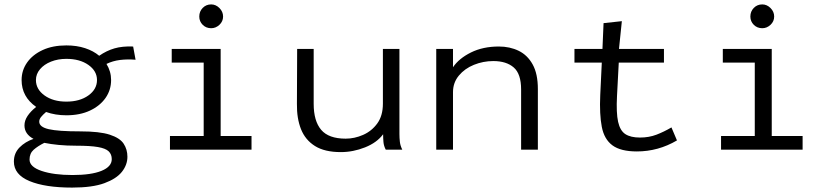

<svg xmlns="http://www.w3.org/2000/svg" viewBox="-20 -679 3790 871"><path d="M281 -156Q231 -156 189 -171Q174 -158 166 -148Q158 -138 158 -127Q158 -103 201 -93Q244 -83 345 -83Q432 -83 478 -68Q524 -53 541 -27Q558 -1 558 32Q558 69 533 100.5Q508 132 453.5 152Q399 172 307 172Q185 172 114 142.5Q43 113 43 54Q43 16 68.5 -10Q94 -36 132 -49Q91 -71 91 -110Q91 -132 105 -153Q119 -174 144 -194Q78 -240 78 -316Q78 -360 103 -395.5Q128 -431 173.5 -452Q219 -473 281 -473Q328 -473 366 -460.5Q404 -448 430 -426Q463 -449 499 -459.5Q535 -470 584 -468L595 -408Q558 -411 525 -407Q492 -403 463 -389Q484 -355 484 -316Q484 -271 459 -235Q434 -199 388.5 -177.5Q343 -156 281 -156ZM281 -218Q342 -218 381 -246Q420 -274 420 -316Q420 -357 381 -384.5Q342 -412 281 -412Q243 -412 211.5 -399.5Q180 -387 161.5 -365Q143 -343 143 -316Q143 -274 182 -246Q221 -218 281 -218ZM114 45Q114 78 169 96.5Q224 115 309 115Q394 115 440.5 96Q487 77 487 43Q487 21 473 7.5Q459 -6 424 -12Q389 -18 326 -18Q283 -18 246.5 -21.5Q210 -25 181 -31Q151 -16 132.5 0.5Q114 17 114 45Z M751 0V-62H904V-395H759V-457H981V-62H1121V0ZM938 -551Q915 -551 899.5 -566.5Q884 -582 884 -604Q884 -627 899.5 -643Q915 -659 938 -659Q959 -659 975.5 -642.5Q992 -626 992 -604Q992 -582 975.5 -566.5Q959 -551 938 -551Z M1526 11Q1453 11 1409 -16.5Q1365 -44 1345.5 -93Q1326 -142 1327 -208L1328 -457H1403V-208Q1403 -130 1437 -90Q1471 -50 1548 -50Q1588 -50 1627 -67Q1666 -84 1691.5 -119Q1717 -154 1717 -209V-457H1792V-71Q1792 -53 1794 -35.5Q1796 -18 1805 0H1730Q1721 -17 1719.5 -35Q1718 -53 1718 -70Q1690 -32 1636 -10.5Q1582 11 1526 11Z M1959 0V-457H2035V-374Q2062 -414 2116.5 -441Q2171 -468 2243 -468Q2293 -468 2333 -448.5Q2373 -429 2396.5 -386.5Q2420 -344 2420 -275V0H2344V-273Q2344 -344 2310.5 -373Q2277 -402 2218 -402Q2172 -402 2130 -385Q2088 -368 2061.5 -336Q2035 -304 2035 -261V0Z M2869 8Q2796 8 2758.5 -19.5Q2721 -47 2710 -103.5Q2699 -160 2703 -248L2710 -395H2586V-457H2713L2718 -574L2801 -583L2788 -457H2992V-395H2787L2779 -243Q2775 -167 2784 -126.5Q2793 -86 2817 -70.5Q2841 -55 2883 -55Q2924 -55 2958 -68Q2992 -81 3026 -101L3051 -42Q2966 8 2869 8Z M3251 0V-62H3404V-395H3259V-457H3481V-62H3621V0ZM3438 -551Q3415 -551 3399.5 -566.5Q3384 -582 3384 -604Q3384 -627 3399.5 -643Q3415 -659 3438 -659Q3459 -659 3475.5 -642.5Q3492 -626 3492 -604Q3492 -582 3475.5 -566.5Q3459 -551 3438 -551Z"/></svg>

Font: Inconsolata Expanded
Style: Regular
Weight: 400
Width: 7
Monospace: yes
Designer: Raph Levien, Cyreal, Brenton Simpson
Foundry: Raph Levien, Cyreal, Google
Version: Version 3.100; ttfautohint (v1.8.4.7-5d5b)